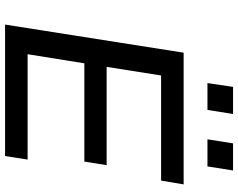

<svg xmlns="http://www.w3.org/2000/svg" viewBox="-111 -829 940 758"><g transform="rotate(90 359.0 -450.0)"><path d="M77 0 188 -705H708L693 -616H278L244 -401H632L618 -313H230L194 -89H610L596 0ZM530 -799 546 -900H653L637 -799ZM308 -799 323 -900H430L414 -799Z"/></g></svg>

Font: Nunito Sans 7pt SemiExpanded Medium
Style: Italic
Weight: 500
Width: 6
Italic angle: -9°
Designer: Vernon Adams
Foundry: Vernon Adams
Version: Version 3.101;gftools[0.9.27]